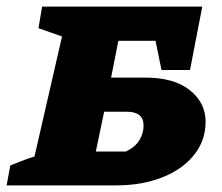

<svg xmlns="http://www.w3.org/2000/svg" viewBox="-43 -559 670 579"><path d="M-23 0 -12 -60Q4 -66 21 -73Q38 -80 61 -87L144 -449L73 -474L84 -539H567L530 -348H444L426 -436H314L292 -325H395Q482 -325 529.5 -287Q577 -249 577 -192Q577 -135 542 -91.5Q507 -48 446 -24Q385 0 308 0ZM246 -102H336Q363 -114 376.5 -135Q390 -156 390 -180Q390 -222 340 -222H271Z"/></svg>

Font: Piazzolla SC ExtraBold
Style: Italic
Weight: 800
Italic angle: -11.3°
Designer: Juan Pablo del Peral
Foundry: Huerta Tipografica
Version: Version 1.330